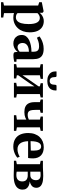

<svg xmlns="http://www.w3.org/2000/svg" viewBox="1215 -2039 1060 3530"><g transform="rotate(90 1745.0 -274.0)"><path d="M20.5 237V196L82 182V-445.5L20.5 -465V-512.5L181.5 -545H191.5L215.5 -526.5L214.5 -471.5Q225.5 -487.5 247.5 -505.5Q269.5 -523.5 300.5 -536.2Q331.5 -549 368 -549Q428.5 -549 475.2 -520.5Q522 -492 548.2 -434.5Q574.5 -377 574.5 -288.5Q574.5 -224 555.2 -169.2Q536 -114.5 499.8 -74Q463.5 -33.5 413.5 -11.2Q363.5 11 302 11Q278 11 254.8 7.2Q231.5 3.5 220 -1L221.5 75.5V182L302 196V237ZM298.5 -36Q336 -36 364 -60.5Q392 -85 407.2 -137Q422.5 -189 422.5 -271Q422.5 -327 414.2 -366.2Q406 -405.5 390.8 -429.8Q375.5 -454 355.5 -465Q335.5 -476 312.5 -476Q290 -476 272 -468.8Q254 -461.5 241.5 -451.5Q229 -441.5 221.5 -433V-67Q229.5 -54.5 250.8 -45.2Q272 -36 298.5 -36Z M778.5 10.5Q735.5 10.5 700.2 -7.5Q665 -25.5 644 -60.2Q623 -95 623 -144.5Q623 -191.5 649 -225.2Q675 -259 718.8 -280.2Q762.5 -301.5 817.5 -311.8Q872.5 -322 931 -322.5V-362Q931 -395 922 -417.2Q913 -439.5 891.8 -451Q870.5 -462.5 832.5 -462.5Q778.5 -462.5 737.5 -448.2Q696.5 -434 673 -423L649.5 -469.5Q664 -482.5 696.5 -500.5Q729 -518.5 775.2 -532.5Q821.5 -546.5 877.5 -546.5Q945 -546.5 987 -526Q1029 -505.5 1048.5 -463.2Q1068 -421 1068 -355V-48.5L1116.5 -45.5V-6Q1105.5 -3.5 1085.8 0.2Q1066 4 1043 6.8Q1020 9.5 998.5 9.5Q965.5 9.5 951 0.2Q936.5 -9 936.5 -38.5V-72Q926 -55.5 903.8 -36Q881.5 -16.5 850 -3Q818.5 10.5 778.5 10.5ZM846 -66.5Q867 -66.5 890.8 -77.5Q914.5 -88.5 931 -106V-275.5Q876 -275 840.2 -260Q804.5 -245 787.2 -219.5Q770 -194 770 -161Q770 -131.5 779.8 -110.2Q789.5 -89 806.8 -77.8Q824 -66.5 846 -66.5Z M1159 0V-42.5L1222 -54.5V-477L1160 -491.5V-533H1430V-491.5L1364 -477V-157.5L1416.5 -235L1567.5 -452.5V-477L1509.5 -491.5V-533H1771.5V-491.5L1710 -476.5V-54.5L1773.5 -42.5V0H1502V-42.5L1567.5 -54.5V-377L1514.5 -294L1364 -79.5V-53.5L1422.5 -42.5V0ZM1378 -783.5Q1391.5 -783.5 1395.2 -769.5Q1399 -755.5 1399 -737.5Q1399 -716 1405.8 -697.8Q1412.5 -679.5 1427.8 -668.5Q1443 -657.5 1469 -657.5Q1494 -657.5 1508.8 -668.5Q1523.5 -679.5 1530 -697.8Q1536.5 -716 1536.5 -737.5Q1536.5 -755.5 1540.5 -769.5Q1544.5 -783.5 1558 -783.5H1641.5Q1642.5 -778.5 1642.8 -771.8Q1643 -765 1643 -759.5Q1643 -717.5 1623.5 -684.5Q1604 -651.5 1565 -632.5Q1526 -613.5 1468 -613.5Q1412 -613.5 1372.8 -632.5Q1333.5 -651.5 1313.2 -684.5Q1293 -717.5 1293 -759.5Q1293 -765.5 1293.5 -771.5Q1294 -777.5 1294 -783.5Z M2097.5 0V-42.5L2179 -54.5V-228Q2163 -218 2142.5 -209.8Q2122 -201.5 2097 -196.8Q2072 -192 2040.5 -192Q1979.5 -192 1939 -212Q1898.5 -232 1878.2 -274.2Q1858 -316.5 1858 -382.5V-478L1808.5 -491.5V-533H2053.5V-491.5L2000.5 -477.5V-395.5Q2000.5 -341 2009 -309.8Q2017.5 -278.5 2036.8 -265.8Q2056 -253 2088.5 -253Q2115.5 -253 2140.2 -259.8Q2165 -266.5 2179 -274V-477.5L2123 -491.5V-533H2385.5V-491.5L2321.5 -478V-54.5L2386 -42.5V0Z M2679 11.5Q2591.5 11.5 2535.2 -23Q2479 -57.5 2452.2 -119.2Q2425.5 -181 2425.5 -263Q2425.5 -330 2444.8 -382.8Q2464 -435.5 2498.8 -472.5Q2533.5 -509.5 2581 -529Q2628.5 -548.5 2685 -548.5Q2783 -548.5 2836.5 -498.2Q2890 -448 2892 -354.5Q2892 -322 2890 -298.8Q2888 -275.5 2884.5 -260.5H2576Q2577.5 -213 2587.5 -176.8Q2597.5 -140.5 2616 -115.8Q2634.5 -91 2661.2 -78.2Q2688 -65.5 2724 -65.5Q2760.5 -65.5 2799.5 -78Q2838.5 -90.5 2860.5 -106.5L2880 -64.5Q2864.5 -48 2833.5 -30.5Q2802.5 -13 2762.2 -0.8Q2722 11.5 2679 11.5ZM2575.5 -305.5 2747.5 -310Q2748.5 -322.5 2748.8 -334.8Q2749 -347 2749.5 -359.5Q2749.5 -425.5 2732.8 -462.8Q2716 -500 2673 -500Q2652 -500 2634.5 -489.8Q2617 -479.5 2603.8 -456.8Q2590.5 -434 2583.2 -396.8Q2576 -359.5 2575.5 -305.5Z M3211 4Q3184.5 4 3155 3Q3125.5 2 3097.5 1Q3069.5 0 3049 0H2935V-41L2999 -53.5V-478.5L2936 -492V-533H3052Q3071.5 -533 3100 -534.5Q3128.5 -536 3159.5 -537.2Q3190.5 -538.5 3216.5 -538.5Q3295 -538.5 3342.5 -522.8Q3390 -507 3411.2 -478.5Q3432.5 -450 3432.5 -412.5Q3432.5 -361.5 3400.5 -332Q3368.5 -302.5 3315.5 -291Q3360.5 -287.5 3394.5 -272Q3428.5 -256.5 3447.5 -228.2Q3466.5 -200 3466.5 -159Q3466.5 -112 3441.2 -75.2Q3416 -38.5 3360 -17.2Q3304 4 3211 4ZM3197.5 -44.5Q3257.5 -44.5 3286.5 -74Q3315.5 -103.5 3315.5 -152Q3315.5 -207 3284.8 -230.5Q3254 -254 3206 -254H3136V-50.5Q3142.5 -49 3152.2 -47.8Q3162 -46.5 3173.8 -45.5Q3185.5 -44.5 3197.5 -44.5ZM3136 -301H3199.5Q3232.5 -301 3253 -315.5Q3273.5 -330 3283.2 -354Q3293 -378 3293 -406Q3293 -432 3283.2 -450.8Q3273.5 -469.5 3253.2 -480Q3233 -490.5 3200 -490.5Q3182.5 -490.5 3166.2 -489.5Q3150 -488.5 3136 -487Z"/></g></svg>

Font: Merriweather 72pt
Style: Bold
Weight: 700
Version: Version 2.100